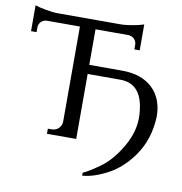

<svg xmlns="http://www.w3.org/2000/svg" viewBox="-87 -702 905 957"><g transform="rotate(10 366.0 -223.0)"><path d="M449 -601Q463 -601 480 -603Q497 -605 513.5 -608Q530 -611 544 -614.5Q558 -618 566 -621V-490H539V-513Q539 -530 527.5 -542Q516 -554 498 -555H331V-375H497Q596 -375 651.5 -322.5Q707 -270 707 -178Q702 -63 643 21Q590 96 520 133.5Q450 171 392 175V160Q416 151 474 110Q532 69 578.5 -11.5Q625 -92 620.5 -172Q616 -252 585 -290.5Q554 -329 496 -329H331V0H183V-26H203Q223 -26 236.5 -39Q250 -52 252 -71V-555H84Q66 -554 55 -542Q44 -530 44 -513V-490H16V-621Q24 -618 38 -614.5Q52 -611 68.5 -608Q85 -605 102 -603Q119 -601 133 -601Z"/></g></svg>

Font: Constantine
Style: Regular
Weight: 400
Designer: Dukom Design
Version: Version 1.001;PS 001.001;hotconv 1.0.56;makeotf.lib2.0.21325